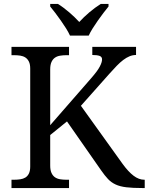

<svg xmlns="http://www.w3.org/2000/svg" viewBox="-20 -951 752 971"><path d="M440.9 -555.2Q457 -573.7 467.8 -588.1Q478.5 -602.5 484.6 -614.3Q490.7 -626 493.4 -634.8Q496.1 -643.6 496.1 -650.9Q496.1 -663.6 483.9 -668.2Q471.7 -672.9 446.8 -672.9V-713.9H668V-672.9Q650.9 -672.9 635 -666.3Q619.1 -659.7 603.3 -647.7Q587.4 -635.7 570.6 -618.4Q553.7 -601.1 534.2 -579.1L389.2 -416L600.1 -122.1Q628.9 -82.5 655.5 -62.3Q682.1 -42 710 -42H711.9V0H701.2Q650.9 0 618.7 -3.9Q586.4 -7.8 564.5 -18.1Q542.5 -28.3 526.1 -45.7Q509.8 -63 491.2 -89.8L318.8 -336.9L233.9 -268.1V-113.8Q233.9 -90.3 240.5 -76.2Q247.1 -62 258.1 -54.4Q269 -46.9 284.2 -44.4Q299.3 -42 315.9 -42H329.1V0H38.1V-42H50.8Q67.4 -42 82.3 -44.2Q97.2 -46.4 108.4 -53.2Q119.6 -60.1 126.2 -73.5Q132.8 -86.9 132.8 -108.9V-604Q132.8 -626 126.2 -639.4Q119.6 -652.8 108.4 -660.2Q97.2 -667.5 82.3 -669.7Q67.4 -671.9 50.8 -671.9H38.1V-713.9H329.1V-671.9H315.9Q299.3 -671.9 284.2 -669.4Q269 -667 258.1 -659.4Q247.1 -651.9 240.5 -637.7Q233.9 -623.5 233.9 -600.1V-317.9ZM233.9 -931.2H272.9Q287.1 -922.4 301.5 -911.6Q315.9 -900.9 329.8 -888.9Q343.8 -877 356.7 -864.5Q369.6 -852.1 380.9 -839.8Q392.1 -852.1 405 -864.5Q418 -877 432.1 -888.9Q446.3 -900.9 460.9 -911.6Q475.6 -922.4 489.7 -931.2H528.8V-918Q517.1 -903.8 502.9 -885.3Q488.8 -866.7 474.9 -846.9Q460.9 -827.1 448.7 -807.6Q436.5 -788.1 428.7 -771H334Q326.2 -788.1 314 -807.6Q301.8 -827.1 287.8 -846.9Q273.9 -866.7 259.8 -885.3Q245.6 -903.8 233.9 -918Z"/></svg>

Font: Noto Serif
Style: Regular
Weight: 400
Designer: Monotype Design team
Foundry: Monotype Imaging Inc.
Version: Version 1.02